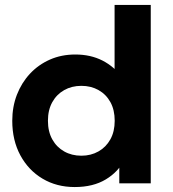

<svg xmlns="http://www.w3.org/2000/svg" viewBox="-20 -740 700 775"><path d="M281.5 15Q208.5 15 151.8 -18.8Q95 -52.5 62.2 -113Q29.5 -173.5 29.5 -252.5Q29.5 -309 48.2 -357.5Q67 -406 101 -442.5Q135 -479 181.5 -499.5Q228 -520 284 -520Q345.5 -520 393.2 -495.8Q441 -471.5 475.5 -425L442.5 -391.5V-720H588.5V0H461.5V-128L481.5 -95Q458 -46.5 407 -15.8Q356 15 281.5 15ZM308.5 -111.5Q347 -111.5 377.5 -128.8Q408 -146 425.5 -177.5Q443 -209 443 -252.5Q443 -296 425.8 -327.5Q408.5 -359 378 -376.2Q347.5 -393.5 308.5 -393.5Q269.5 -393.5 239 -376.2Q208.5 -359 191 -327.5Q173.5 -296 173.5 -252.5Q173.5 -209 191 -177.5Q208.5 -146 239 -128.8Q269.5 -111.5 308.5 -111.5Z"/></svg>

Font: Geologica Cursive SemiBold
Style: Regular
Weight: 600
Designer: Sindre Bremnes, Frode Helland
Foundry: Monokrom Skriftforlag AS
Version: Version 1.010;gftools[0.9.28]